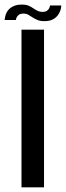

<svg xmlns="http://www.w3.org/2000/svg" viewBox="-36 -802 283 822"><path d="M56 0H152.5V-675H56ZM153.5 -711.5Q172 -711.5 184.2 -716.2Q196.5 -721 204.5 -728.8Q212.5 -736.5 217.2 -745.5Q222 -754.5 224.2 -763.2Q226.5 -772 226 -778.5H178Q178 -773.5 174.8 -766.8Q171.5 -760 164.5 -755.5Q157.5 -751 147 -751Q134.5 -751 124.8 -755.8Q115 -760.5 105.8 -767Q96.5 -773.5 85.5 -778Q74.5 -782.5 58 -782.5Q40.5 -782.5 27.8 -778Q15 -773.5 6.5 -766.2Q-2 -759 -6.8 -750Q-11.5 -741 -13.5 -732.2Q-15.5 -723.5 -16.5 -716.5H32Q32.5 -722 35.8 -728.5Q39 -735 46 -739.5Q53 -744 64.5 -744Q75.5 -744 84.8 -739Q94 -734 103.5 -727.5Q113 -721 124.8 -716.2Q136.5 -711.5 153.5 -711.5Z"/></svg>

Font: Anybody SemiCondensed
Style: Regular
Weight: 400
Width: 4
Version: Version 1.113;gftools[0.9.25]